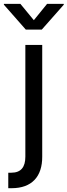

<svg xmlns="http://www.w3.org/2000/svg" viewBox="-56 -781 353 1005"><path d="M76.7 -545.9V39.1C76.7 93.3 54.2 123 3.4 123H-12.7V204.1H4.9C110.8 204.1 165.5 143.1 165 39.1V-545.9ZM50.8 -760.7H-35.6V-756.3L79.1 -626H162.6L277.8 -756.3V-760.7H190.4L121.1 -675.3Z"/></svg>

Font: Raveo
Style: Regular
Weight: 400
Designer: Jakub Foglar, Rasmus Andersson (Inter)
Foundry: Jakubfoglar.com
Version: Version 1.100;Glyphs 3.2.3 (3260)